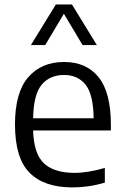

<svg xmlns="http://www.w3.org/2000/svg" viewBox="-20 -828 555 858"><path d="M304 9.5Q177 9.5 112 -56.2Q47 -122 47 -271.5Q47 -414.5 106 -482.8Q165 -551 266.5 -551Q366 -551 420.8 -482.8Q475.5 -414.5 475.5 -269.5V-245H128Q131 -140.5 176.5 -98Q222 -55.5 313.5 -55.5Q372.5 -55.5 448.5 -77.5V-12Q409.5 -0.5 374.2 4.5Q339 9.5 304 9.5ZM265.5 -493Q203.5 -493 166.8 -450Q130 -407 128 -299.5H398.5Q397 -406.5 362.2 -449.8Q327.5 -493 265.5 -493ZM118 -626.5 229.5 -808H301.5L413 -626.5H349L265.5 -766.5L182 -626.5Z"/></svg>

Font: Encode Sans
Style: Regular
Weight: 400
Designer: Multiple Designers
Foundry: Impallari Type
Version: Version 3.002; ttfautohint (v1.8.3) -l 8 -r 50 -G 200 -x 14 